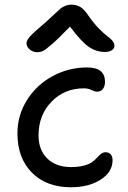

<svg xmlns="http://www.w3.org/2000/svg" viewBox="-20 -788 544 817"><path d="M139.2 -565.9Q120.1 -565.9 106.4 -577.6Q92.8 -589.4 92.8 -604Q92.8 -615.7 107.2 -632.3Q121.6 -648.9 174.8 -693.8Q190.9 -708 210.9 -727.1Q231 -746.1 238 -752Q245.1 -757.8 257.1 -762.9Q269 -768.1 284.2 -768.1Q307.1 -768.1 323.5 -757.3Q339.8 -746.6 358.9 -717.8Q379.4 -688.5 401.4 -666Q423.3 -643.6 436.5 -634.3Q449.7 -625 458.3 -614.7Q466.8 -604.5 466.8 -592.8Q466.8 -581.5 455.8 -574.2Q444.8 -566.9 426.8 -566.9Q389.6 -566.9 357.9 -588.6Q326.2 -610.4 277.8 -674.8Q230 -625 202.1 -600.8Q174.3 -576.7 163.1 -571.3Q151.9 -565.9 139.2 -565.9ZM282.2 8.8Q177.2 8.8 115.7 -53.5Q54.2 -115.7 54.2 -220.2Q54.2 -297.4 94.7 -362.1Q135.3 -426.8 203.6 -463.9Q272 -501 351.1 -501Q426.8 -501 426.8 -439.9Q426.8 -421.4 418 -409.7Q409.2 -397.9 393.1 -397.9Q382.8 -397.9 369.1 -405Q355.5 -412.1 336.9 -412.1Q254.4 -412.1 199.2 -355.2Q144 -298.3 144 -211.9Q144 -149.9 181.2 -113.5Q218.3 -77.1 282.2 -77.1Q314.9 -77.1 338.4 -83.7Q361.8 -90.3 373.5 -99.4Q385.3 -108.4 393.6 -117.7Q401.9 -127 410.2 -133.5Q418.5 -140.1 429.2 -140.1Q443.4 -140.1 451.2 -131.1Q459 -122.1 459 -106Q459 -56.2 408.4 -23.7Q357.9 8.8 282.2 8.8Z"/></svg>

Font: Shantell Sans Normal
Style: Regular
Weight: 400
Designer: Stephen Nixon, Anya Danilova, Shantell Martin
Foundry: Arrow Type
Version: Version 1.006;[559af2be0]